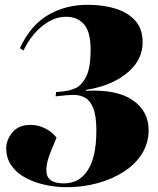

<svg xmlns="http://www.w3.org/2000/svg" viewBox="-20 -767 661 801"><path d="M63 -566Q107 -661 180 -704Q253 -747 346 -747Q412 -747 463.5 -730.5Q515 -714 545 -680Q575 -646 575 -591Q575 -538 543.5 -497Q512 -456 458.5 -429Q405 -402 339 -392V-388Q466 -395 533 -349.5Q600 -304 600 -224Q600 -170 572.5 -126Q545 -82 497 -51Q449 -20 387.5 -3Q326 14 257 14Q214 14 169.5 4.5Q125 -5 88 -24.5Q51 -44 28.5 -75Q6 -106 6 -148Q6 -184 32 -215Q58 -246 107 -246Q139 -246 168 -231.5Q197 -217 216 -193L194 -140Q166 -73 176 -37.5Q186 -2 247 -2Q311 -2 346.5 -57.5Q382 -113 382 -222Q382 -284 369 -316Q356 -348 335 -359.5Q314 -371 289 -371Q260 -371 212 -365L214 -383Q245 -385 262.5 -388.5Q280 -392 299 -401Q321 -412 339.5 -447.5Q358 -483 358 -560Q358 -634 330.5 -665.5Q303 -697 256 -697Q218 -697 183.5 -677Q149 -657 122 -625Q95 -593 78 -556Z"/></svg>

Font: Literata 72pt Black
Style: Italic
Weight: 900
Italic angle: -2°
Designer: Latin by Veronika Burian and Jose Scaglione. Greek by Irene Vlachou. Cyrillic by Vera Evstafieva
Foundry: TypeTogether
Version: Version 3.002